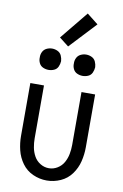

<svg xmlns="http://www.w3.org/2000/svg" viewBox="-105 -1042 711 1109"><g transform="rotate(10 250.0 -487.5)"><path d="M150 -623Q133 -623 117.5 -630Q102 -637 94.5 -652.5Q87 -668 88 -685Q87 -702 94.5 -717.5Q102 -733 117.5 -740.5Q133 -748 150 -748Q167 -748 182.5 -740.5Q198 -733 205 -717.5Q212 -702 213 -685Q212 -668 205 -652.5Q198 -637 182.5 -630Q167 -623 150 -623ZM350 -623Q333 -623 317.5 -630Q302 -637 294.5 -652.5Q287 -668 288 -685Q287 -702 294.5 -717.5Q302 -733 317.5 -740.5Q333 -748 350 -748Q367 -748 382.5 -740.5Q398 -733 405 -717.5Q412 -702 413 -685Q412 -668 405 -652.5Q398 -637 382.5 -630Q367 -623 350 -623ZM238 -776 183 -819 317 -983 383 -931ZM250 8Q208 8 169 -9.5Q130 -27 105 -61.5Q80 -96 70 -137Q60 -178 60 -220V-530H140V-220Q140 -193 145 -166.5Q150 -140 163 -116.5Q176 -93 199.5 -78.5Q223 -64 250 -64Q277 -64 300.5 -78.5Q324 -93 337 -116.5Q350 -140 355 -166.5Q360 -193 360 -220V-530H440V-220Q440 -178 430 -137Q420 -96 395 -61.5Q370 -27 331 -9.5Q292 8 250 8Z"/></g></svg>

Font: Iosevka SS01
Style: Regular
Weight: 400
Monospace: yes
Designer: Belleve Invis
Foundry: Belleve Invis
Version: 2.3.3; ttfautohint (v1.8.3)